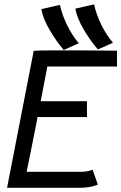

<svg xmlns="http://www.w3.org/2000/svg" viewBox="-20 -866 561 887"><path d="M502 -668.3 432.1 -637.6Q396.5 -679 366 -731.3Q335.4 -783.5 328.1 -826.1L414.6 -845.9Q424.3 -800.1 447.5 -752.6Q470.7 -705 502 -668.3ZM343.8 -666 274.4 -635.2Q238.3 -677.4 208.3 -729.3Q178.2 -781.2 170.9 -823.8L256.8 -843.5Q266.6 -797.7 289.8 -750.4Q313 -703.1 343.8 -666ZM135.7 -631.3Q163.6 -633.3 235.8 -633.3Q235.8 -633.3 283.7 -633.3H337.4Q378.4 -633.3 438.7 -632.6Q499 -631.8 512.7 -631.8H520.5V-558.6H198.7L168 -398.4H381.8V-325.2H153.3L150.9 -310.5Q139.6 -252.4 122.1 -166Q104.5 -79.6 103 -72.3H356.4Q368.7 -72.3 381.3 -74.7Q394 -77.1 400.9 -79.6L407.7 -82L432.1 -13.2Q395.5 1.5 351.6 1.5H12.7Z"/></svg>

Font: Fantasque Sans Mono
Style: Italic
Weight: 400
Italic angle: -11°
Monospace: yes
Designer: Jany Belluz
Version: Version 1.8.0 ; ttfautohint (v1.8.2)